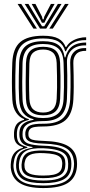

<svg xmlns="http://www.w3.org/2000/svg" viewBox="-20 -791 463 984"><path d="M201.8 172.8Q121.5 172.8 80.8 147Q40 121.2 35.2 68.2Q34.8 60.5 35.1 52.8Q35.5 45 36.5 37.2Q39.5 9.2 54.6 -8.2Q69.8 -25.8 97.5 -33.5V-37.2Q76 -43.5 65.1 -55.8Q54.2 -68 52 -89.8Q51.8 -95 51.8 -101.4Q51.8 -107.8 52 -113.2Q53.8 -137.5 64.6 -153.2Q75.5 -169 103.5 -177V-180.8Q80 -189 62.8 -214Q45.5 -239 43.2 -280.2Q42 -302.8 41.5 -325.4Q41 -348 41 -371.4Q41 -394.8 41.5 -419.1Q42 -443.5 43 -469.2Q46.2 -543.5 84.1 -575.6Q122 -607.8 201 -607.8Q253 -607.8 279.5 -593.1Q306 -578.5 316 -550.5H319.8Q330 -568.8 347.9 -579.8Q365.8 -590.8 385.8 -595.6Q405.8 -600.5 421.5 -600V-585.5Q378.8 -586 353.1 -570Q327.5 -554 318.2 -528.5H314Q305.8 -561.2 280 -577.5Q254.2 -593.8 201 -593.8Q131.5 -593.8 97.4 -564.9Q63.2 -536 60.5 -469.5Q59.2 -434 58.6 -403.1Q58 -372.2 58.5 -342.8Q59 -313.2 60.5 -281.5Q63 -236.2 81.1 -212.1Q99.2 -188 128 -180.2V-176.5Q95.8 -168.8 82.2 -154Q68.8 -139.2 66.8 -113.5Q66.5 -107.2 66.5 -101.5Q66.5 -95.8 67 -89.5Q68.8 -68 79.9 -56.9Q91 -45.8 120 -37.5V-33.5Q86 -25.5 70.6 -9Q55.2 7.5 51.2 37.2Q50 45.5 49.2 51.9Q48.5 58.2 49.5 68Q54.5 115.2 89.9 137.6Q125.2 160 201.8 160Q280.8 160 317 137.2Q353.2 114.5 358.5 64.5Q359.8 55.5 359.6 48.2Q359.5 41 358.2 32Q352.8 -12.2 317 -32.5Q281.2 -52.8 204.8 -55Q171.8 -56 152.2 -59.8Q132.8 -63.5 123.4 -70.8Q114 -78 111.2 -89.2Q110 -94 109.6 -101.9Q109.2 -109.8 110 -113.8Q114.5 -139.2 134.5 -148.2Q154.5 -157.2 201.2 -156.8Q273.2 -156.2 304.8 -187.6Q336.2 -219 339.8 -282Q341.2 -315.8 341.6 -343.2Q342 -370.8 341.5 -400.4Q341 -430 339.8 -470Q338.8 -504.2 359.8 -525.1Q380.8 -546 421.5 -544.8V-530.5Q386.5 -531.2 370.6 -513.6Q354.8 -496 355.8 -467.5Q356.8 -434.5 357.4 -405.1Q358 -375.8 357.9 -345.9Q357.8 -316 356 -281.2Q352 -207.5 315.4 -175.1Q278.8 -142.8 201 -142.8Q174.8 -142.8 158.9 -140.2Q143 -137.8 135.2 -130.9Q127.5 -124 125.8 -111Q125.5 -109.8 125.5 -103.6Q125.5 -97.5 126.2 -94.2Q128.5 -85 136.2 -79.6Q144 -74.2 160.4 -72Q176.8 -69.8 205 -68.8Q288.8 -66.5 329.2 -42.2Q369.8 -18 374 32.2Q374.8 41 374.9 49Q375 57 374.2 64.8Q369.2 120 328.1 146.4Q287 172.8 201.8 172.8ZM201.8 134.2Q248 134.2 275.2 125.9Q302.5 117.5 315 102.1Q327.5 86.8 328.8 66Q329.5 55.5 329.4 48.2Q329.2 41 328 32Q325.8 12.2 312.8 -0.9Q299.8 -14 273.4 -21.5Q247 -29 204.2 -31Q143 -33.8 114 -17.5Q85 -1.2 78.5 37.8Q77.2 45 76.8 52.1Q76.2 59.2 77.2 69Q81.5 104.2 111.2 119.2Q141 134.2 201.8 134.2ZM201.8 122Q145.8 122 120 109.4Q94.2 96.8 91 68.2Q90 60.5 90.4 53.4Q90.8 46.2 92.5 37.2Q98 2.5 124.8 -9.4Q151.5 -21.2 206 -19.5Q241.2 -18.5 264.2 -12.8Q287.2 -7 299.2 4Q311.2 15 313.8 32Q315.2 43 315.2 49.9Q315.2 56.8 314 65Q310.5 95.2 284.4 108.6Q258.2 122 201.8 122ZM201.8 108.8Q233.2 108.8 253.5 104.5Q273.8 100.2 284.4 90.5Q295 80.8 297.5 64.8Q299 56.5 299.1 48.5Q299.2 40.5 297 32Q295 20 285.1 12Q275.2 4 255.6 -0.4Q236 -4.8 204.5 -6.2Q156 -8.5 133.8 2.5Q111.5 13.5 107.5 37.2Q105.2 44.8 105.1 53.1Q105 61.5 106.2 68.2Q109.5 89 131.6 98.9Q153.8 108.8 201.8 108.8ZM201.8 147.8Q130.8 147.8 98.8 129Q66.8 110.2 62.8 68Q62 59 62.4 52.2Q62.8 45.5 63.8 37.2Q67.5 5.5 86.5 -11.2Q105.5 -28 146.5 -34V-37.8Q114.2 -42 98.8 -54Q83.2 -66 80 -89.5Q79.2 -95.8 79.2 -101.6Q79.2 -107.5 79.5 -113.5Q81.2 -141.2 99 -156.1Q116.8 -171 152 -176.8V-180Q118.2 -187.5 99.2 -211.8Q80.2 -236 78 -283Q76.5 -310.8 76.1 -340.2Q75.8 -369.8 76.4 -401.6Q77 -433.5 78 -468.2Q80.5 -528 110.4 -553.9Q140.2 -579.8 201 -579.8Q253.5 -579.8 279.2 -560.4Q305 -541 311.2 -497H315Q322 -522.2 335 -539Q348 -555.8 369.2 -564.2Q390.5 -572.8 421.5 -573V-558.5Q373.5 -559.5 347.5 -534.8Q321.5 -510 323.2 -470.2Q324.5 -437.5 324.8 -405.1Q325 -372.8 324.6 -342.1Q324.2 -311.5 323 -283.5Q319.8 -224 290.4 -197Q261 -170 200.8 -170.5Q173 -170.8 150.1 -165.6Q127.2 -160.5 113.1 -148.8Q99 -137 96.2 -116.5Q95.2 -110 95.5 -102.2Q95.8 -94.5 96.2 -90.2Q100.5 -63.2 126.9 -54.5Q153.2 -45.8 204.5 -44.2Q249.5 -43 279.5 -34.8Q309.5 -26.5 325.5 -10.2Q341.5 6 344.8 31.8Q345.5 39.5 345.8 47.8Q346 56 345 64.8Q340.8 110.5 304.9 129.1Q269 147.8 201.8 147.8ZM201 -186Q251.5 -186 277.4 -208.9Q303.2 -231.8 305.8 -283.5Q307.5 -313.8 307.8 -343.1Q308 -372.5 307.5 -403.4Q307 -434.2 305.8 -469Q303.8 -521.5 277.5 -543.5Q251.2 -565.5 201 -565.5Q146.2 -565.5 121.9 -541.5Q97.5 -517.5 95.5 -467.8Q94 -415 93.9 -372.9Q93.8 -330.8 95.5 -281.8Q97.8 -232 124 -209Q150.2 -186 201 -186ZM201 -200Q157 -200 135.9 -220.4Q114.8 -240.8 113 -284Q111.5 -328.5 111.6 -372.4Q111.8 -416.2 113 -466.8Q114.8 -512 136.2 -531.6Q157.8 -551.2 201 -551.2Q243.5 -551.2 264.9 -531.9Q286.2 -512.5 288 -468.8Q289.5 -433.8 289.9 -402.9Q290.2 -372 289.9 -343Q289.5 -314 288.2 -284.5Q286 -240 264.4 -220Q242.8 -200 201 -200ZM201 -214.2Q233.2 -214.2 251 -230.9Q268.8 -247.5 270.5 -285.8Q272 -313 272.4 -341.5Q272.8 -370 272.2 -401.4Q271.8 -432.8 270.5 -468.2Q269 -506 250.9 -521.6Q232.8 -537.2 201 -537.2Q167.8 -537.2 149.8 -521.1Q131.8 -505 130.5 -466Q129 -419 128.9 -374.8Q128.8 -330.5 130.5 -284.8Q132.2 -247.5 149.8 -230.9Q167.2 -214.2 201 -214.2ZM70 -771H88.8L169.2 -644.5H151.2ZM106.5 -771H125.5L178.5 -682.8L195.5 -656.5H206.8L223.5 -682.8L276.5 -771H295.5L217 -644.5H185ZM142.2 -771H161.5L195 -706L198.5 -692H203.8L207 -706L241 -771H260L218 -696.2L207.5 -674.5H194.8L184.2 -696.2ZM313.2 -771H332L250.8 -644.5H232.8Z"/></svg>

Font: Big Shoulders Inline Text Thin Medium
Style: Regular
Weight: 500
Version: Version 2.002